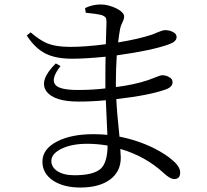

<svg xmlns="http://www.w3.org/2000/svg" viewBox="-20 -797 927 860"><path d="M340 43Q265 43 218 12Q170 -20 170 -73Q170 -130 237 -164Q300 -196 398 -196Q431 -196 461 -193Q461 -200 460 -215Q456 -298 454 -348Q393 -342 332 -342Q222 -342 188 -388Q153 -437 230 -513L251 -501Q205 -442 229 -416Q249 -394 329 -394Q395 -394 452 -401V-441Q452 -509 453 -543Q363 -534 303 -534Q231 -534 186 -556Q137 -580 100 -638L117 -652Q160 -616 189 -604Q229 -587 294 -587Q363 -587 454 -599Q457 -676 457 -698Q457 -713 453 -718.5Q449 -724 437 -729Q415 -735 364 -740L361 -761Q395 -777 431 -777Q464 -777 500 -760Q536 -742 536 -723Q536 -712 528 -696Q520 -680 518 -668Q513 -641 509 -607Q601 -622 661 -642Q672 -646 688 -653Q710 -662 719 -662Q739 -662 754 -654Q771 -646 771 -631Q771 -611 738 -599Q662 -571 503 -549Q499 -483 499 -429V-407Q580 -417 643 -438Q657 -443 677 -451Q699 -460 706 -460Q724 -460 737 -452Q753 -444 753 -429Q753 -408 724 -397Q650 -370 501 -353Q504 -289 515 -187V-185Q597 -169 670 -133Q723 -106 753 -79Q787 -51 787 -24Q787 5 760 5Q742 5 713 -22Q632 -97 519 -130V-128Q521 -103 521 -91Q521 -28 472.5 7.5Q424 43 340 43ZM313 -12Q401 -12 433 -43Q461 -71 462 -145Q416 -153 371 -153Q300 -153 254 -130Q210 -108 210 -76Q210 -49 236 -31Q265 -12 313 -12Z"/></svg>

Font: Cactus Classical Serif
Style: Regular
Weight: 400
Designer: Henry Chan (via Glyphwiki)、田海東、宇文滿月
Foundry: Moonlit Owen
Version: Version 1.000